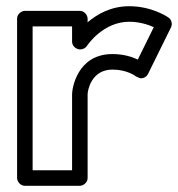

<svg xmlns="http://www.w3.org/2000/svg" viewBox="-20 -573 573 618"><path d="M418 -326.8 430.4 -321.3C441 -319.7 451.7 -325.3 456.4 -334.9L530.4 -484.9C535.7 -495.6 532.4 -509.5 522.2 -516.6C520.3 -517.9 470 -553 396 -553C336.9 -553 292.9 -527.4 262 -501.3V-513C262 -523.7 252.1 -538 237 -538H60C49.3 -538 35 -528.1 35 -513V0C35 10.7 44.9 25 60 25H237C247.7 25 262 15.1 262 0V-270C262.3 -281.2 273.2 -349 342 -349C389.3 -349 416.4 -328.1 418 -326.8ZM85 -25V-488H212V-439C212 -423.9 226.3 -414 237 -414H239C247.7 -414 255.8 -419.2 259.8 -425.2C262.3 -429.1 312.4 -503 396 -503C429.6 -503 458.4 -493.1 475 -485.6L423.6 -381.3C405.2 -390 377.5 -399 342 -399C227.5 -399 212 -286.6 212 -270V-25Z"/></svg>

Font: Hussar Techniczny
Style: Bold 
Weight: 700
Foundry: Cannot Into Space Fonts
Version: Version 0.77